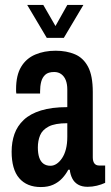

<svg xmlns="http://www.w3.org/2000/svg" viewBox="-20 -744 447 776"><path d="M145 12Q117 12 95 3Q73 -6 57.5 -24Q42 -42 34.5 -69Q27 -96 27 -131Q27 -170 38.5 -202.5Q50 -235 76 -259.5Q102 -284 145.5 -297.5Q189 -311 252 -311V-382Q252 -404 246 -419.5Q240 -435 228 -444Q216 -453 199 -453Q175 -453 163 -442Q151 -431 146.5 -413.5Q142 -396 142 -374V-366H46Q45 -370 45 -374.5Q45 -379 45 -384Q45 -440 65.5 -474Q86 -508 122.5 -523.5Q159 -539 205 -539Q249 -539 283 -524.5Q317 -510 336 -474Q355 -438 355 -372V-108Q355 -92 361.5 -83.5Q368 -75 381 -75H405V-5Q390 2 371.5 6.5Q353 11 334 11Q311 11 295.5 2Q280 -7 272 -23Q264 -39 262 -58H256Q246 -39 231 -23Q216 -7 195 2.5Q174 12 145 12ZM184 -74Q197 -74 209 -82Q221 -90 231 -105Q241 -120 246.5 -141.5Q252 -163 252 -191V-246Q202 -246 176.5 -232.5Q151 -219 142 -197Q133 -175 133 -148Q133 -124 138.5 -107.5Q144 -91 155.5 -82.5Q167 -74 184 -74ZM90 -724H155L226 -601H183L252 -724H317L238 -591H169Z"/></svg>

Font: Archivo ExtraCondensed SemiBold
Style: Regular
Weight: 600
Width: 2
Designer: Hector Gatti
Foundry: Omnibus-Type
Version: Version 2.001